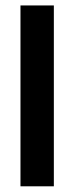

<svg xmlns="http://www.w3.org/2000/svg" viewBox="-20 -671 264 691"><path d="M73.2 -651.4H154.3H173.8V-631.8V-20V-0.5H154.3H73.2H53.7V-20V-631.8V-651.4Z"/></svg>

Font: Shabnam FD-WOL
Style: Bold-FD-WOL
Weight: 700
Foundry: DejaVu fonts team - Redesigned by Saber Rastikerdar - Based on Vazir font
Version: Version 5.0.0